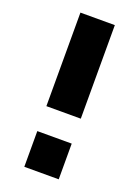

<svg xmlns="http://www.w3.org/2000/svg" viewBox="-138 -778 609 839"><g transform="rotate(20 166.5 -358.5)"><path d="M246 -282V-717H86V-282ZM246 0V-166H86V0Z"/></g></svg>

Font: Raleway
Style: ExtraBold
Weight: 800
Designer: Matt McInerney, Pablo Impallari, Rodrigo Fuenzalida
Foundry: Matt McInerney, Pablo Impallari, Rodrigo Fuenzalida
Version: Version 3.000